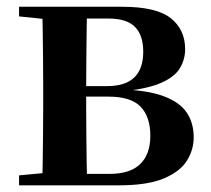

<svg xmlns="http://www.w3.org/2000/svg" viewBox="-20 -556 632 576"><path d="M37.2 0V-29.9L147 -40.2L173.9 -34.4H309.4Q370.3 -34.4 400.6 -63.8Q431 -93.3 431 -148.7Q431 -205.2 402 -235.7Q373 -266.1 306.1 -266.1H173.9V-297.7H301.9Q409.7 -297.7 409.7 -401Q409.7 -449.9 385.1 -475.1Q360.5 -500.4 304.9 -500.4H173.9L147 -495.5L37.2 -506.8V-535.7H346.1Q449 -535.7 492.2 -501.5Q535.4 -467.3 535.4 -408.4Q535.4 -377.9 519.7 -351.4Q504 -324.9 461.3 -306.5Q418.6 -288.2 336.8 -281L338.3 -288Q421.9 -285.7 470.7 -267.5Q519.6 -249.2 540.3 -218.1Q561.1 -186.9 561.1 -144.2Q561.1 -106.6 540.7 -73.9Q520.2 -41.2 471.3 -20.6Q422.3 0 336.3 0ZM105.9 0Q107.6 -25.5 108.1 -67.4Q108.6 -109.4 109.1 -154.7Q109.6 -200 109.6 -234.8V-301.2Q109.6 -335.7 109.1 -381Q108.6 -426.4 108.1 -468.7Q107.6 -511 105.9 -535.7H241.5Q240.5 -511 240 -468.2Q239.5 -425.4 239 -376.5Q238.5 -327.7 238.5 -284.5V-234.8Q238.5 -200 239 -154.7Q239.5 -109.4 240 -67.4Q240.5 -25.5 241.5 0Z"/></svg>

Font: Early Summer Mincho VF
Style: Regular
Weight: 250
Designer: GuiWonder
Version: Version 1.002